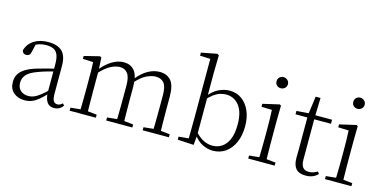

<svg xmlns="http://www.w3.org/2000/svg" viewBox="-76 -1217 3292 1648"><g transform="rotate(15 1569.5 -393.0)"><path d="M191 14Q133 14 94 -19Q55 -52 55 -114Q55 -151 71.5 -180.5Q88 -210 125.5 -234Q163 -258 225 -276Q268 -289 312.5 -300.5Q357 -312 397 -321V-297Q357 -287 315.5 -275Q274 -263 237 -249Q170 -225 143.5 -194Q117 -163 117 -125Q117 -78 144 -54Q171 -30 215 -30Q240 -30 263.5 -39.5Q287 -49 316.5 -72Q346 -95 386 -134L392 -89H373Q341 -55 313 -32Q285 -9 256 2.5Q227 14 191 14ZM453 13Q411 13 390.5 -17.5Q370 -48 368 -102V-106V-350Q368 -407 355 -437.5Q342 -468 316 -480Q290 -492 250 -492Q220 -492 190 -483Q160 -474 128 -454L164 -482L145 -402Q141 -382 131 -374Q121 -366 105 -366Q74 -366 68 -397Q85 -456 136 -489Q187 -522 263 -522Q345 -522 386 -482.5Q427 -443 427 -354V-113Q427 -61 439 -43Q451 -25 473 -25Q486 -25 496 -30Q506 -35 518 -46L533 -30Q518 -8 497.5 2.5Q477 13 453 13Z M590 0V-27L700 -38H720L823 -27V0ZM677 0Q678 -24 678.5 -64.5Q679 -105 679.5 -149Q680 -193 680 -226V-282Q680 -333 679.5 -375.5Q679 -418 677 -455L585 -459V-485L722 -519L735 -511L741 -396V-393V-226Q741 -193 741.5 -149Q742 -105 742.5 -64.5Q743 -24 744 0ZM915 0V-27L1024 -38H1045L1147 -27V0ZM1002 0Q1003 -24 1003.5 -64Q1004 -104 1004.5 -148Q1005 -192 1005 -226V-334Q1005 -411 979.5 -442.5Q954 -474 913 -474Q875 -474 830.5 -451.5Q786 -429 730 -367L719 -398H728Q778 -460 829.5 -491Q881 -522 933 -522Q995 -522 1029.5 -479.5Q1064 -437 1064 -335V-226Q1064 -192 1064.5 -148Q1065 -104 1065.5 -64Q1066 -24 1067 0ZM1239 0V-27L1348 -38H1368L1472 -27V0ZM1325 0Q1327 -24 1327.5 -64Q1328 -104 1328.5 -148Q1329 -192 1329 -226V-334Q1329 -413 1303 -443.5Q1277 -474 1232 -474Q1195 -474 1150.5 -453.5Q1106 -433 1053 -374L1041 -404H1049Q1098 -465 1149 -493.5Q1200 -522 1253 -522Q1318 -522 1353.5 -480Q1389 -438 1389 -338V-226Q1389 -192 1389.5 -148Q1390 -104 1390.5 -64Q1391 -24 1392 0Z M1551 0V-27L1639 -35Q1640 -63 1640 -97Q1640 -131 1640.5 -165Q1641 -199 1641 -226V-742L1549 -746V-773L1688 -800L1704 -791L1701 -637V-426L1702 -416V-82V-81L1694 8ZM1864 14Q1820 14 1773.5 -8Q1727 -30 1688 -85H1677L1688 -113Q1730 -67 1769 -47Q1808 -27 1851 -27Q1895 -27 1932 -50.5Q1969 -74 1991.5 -125Q2014 -176 2014 -258Q2014 -369 1969 -425.5Q1924 -482 1853 -482Q1828 -482 1801 -474Q1774 -466 1745.5 -445.5Q1717 -425 1684 -388L1674 -417H1684Q1725 -473 1775 -497.5Q1825 -522 1874 -522Q1935 -522 1981 -489.5Q2027 -457 2053.5 -398Q2080 -339 2080 -260Q2080 -179 2053 -117Q2026 -55 1977.5 -20.5Q1929 14 1864 14Z M2177 0V-27L2288 -38H2307L2412 -27V0ZM2265 0Q2266 -24 2267 -64.5Q2268 -105 2268.5 -149Q2269 -193 2269 -226V-281Q2269 -332 2268 -375Q2267 -418 2265 -456L2172 -459V-485L2319 -519L2331 -511L2329 -377V-226Q2329 -193 2329.5 -149Q2330 -105 2330.5 -64.5Q2331 -24 2332 0ZM2290 -655Q2269 -655 2254.5 -668.5Q2240 -682 2240 -704Q2240 -726 2254.5 -740Q2269 -754 2290 -754Q2310 -754 2325.5 -740Q2341 -726 2341 -704Q2341 -682 2325.5 -668.5Q2310 -655 2290 -655Z M2606 -472V-508H2786V-472ZM2689 14Q2630 14 2602.5 -17.5Q2575 -49 2575 -112Q2575 -135 2575.5 -152.5Q2576 -170 2576 -196V-472H2471V-502L2596 -511L2576 -496L2599 -663H2642L2637 -493V-481V-115Q2637 -67 2654.5 -45.5Q2672 -24 2706 -24Q2729 -24 2746.5 -30Q2764 -36 2784 -47L2798 -29Q2778 -8 2751 3Q2724 14 2689 14Z M2859 0V-27L2970 -38H2989L3094 -27V0ZM2947 0Q2948 -24 2949 -64.5Q2950 -105 2950.5 -149Q2951 -193 2951 -226V-281Q2951 -332 2950 -375Q2949 -418 2947 -456L2854 -459V-485L3001 -519L3013 -511L3011 -377V-226Q3011 -193 3011.5 -149Q3012 -105 3012.5 -64.5Q3013 -24 3014 0ZM2972 -655Q2951 -655 2936.5 -668.5Q2922 -682 2922 -704Q2922 -726 2936.5 -740Q2951 -754 2972 -754Q2992 -754 3007.5 -740Q3023 -726 3023 -704Q3023 -682 3007.5 -668.5Q2992 -655 2972 -655Z"/></g></svg>

Font: Source Han Serif JP VF
Style: Regular
Weight: 250
Designer: Ryoko NISHIZUKA 西塚涼子 (kana & ideographs); Frank Grießhammer (Latin, Greek & Cyrillic); Wenlong ZHANG 张文龙 (bopomofo); San
Foundry: Adobe
Version: Version 2.001;hotconv 1.1.0;makeotfexe 2.6.0